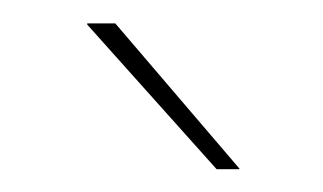

<svg xmlns="http://www.w3.org/2000/svg" viewBox="-20 -700 276 164"><path d="M78.5 -680 184.5 -556V-555.5H165L54.5 -679V-680Z"/></svg>

Font: Anek Gujarati Thin
Style: Regular
Weight: 250
Version: Version 1.003